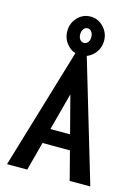

<svg xmlns="http://www.w3.org/2000/svg" viewBox="-122 -884 695 953"><g transform="rotate(15 225.0 -407.5)"><path d="M333 0 295 -147H154L115 0H11L199 -629H252L439 0ZM225 -416 174 -224H275ZM223 -616Q184 -616 156.5 -645.5Q129 -675 129 -716Q129 -757 156.5 -786Q184 -815 223 -815Q262 -815 290 -785.5Q318 -756 318 -716Q318 -675 290 -645.5Q262 -616 223 -616ZM224 -680Q236 -680 244 -690.5Q252 -701 252 -717Q252 -733 244 -744Q236 -755 224 -755Q211 -755 203 -744Q195 -733 195 -717Q195 -701 203 -690.5Q211 -680 224 -680Z"/></g></svg>

Font: Inconsolata SemiCondensed Bold
Style: Regular
Weight: 700
Width: 4
Monospace: yes
Designer: Raph Levien, Cyreal, Brenton Simpson
Foundry: Raph Levien, Cyreal, Google
Version: Version 3.001; ttfautohint (v1.8.2.53-6de2)